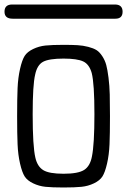

<svg xmlns="http://www.w3.org/2000/svg" viewBox="-20 -821 565 852"><path d="M0 -769Q0 -801 34 -801H492Q524 -800 524 -769Q524 -738 492 -738H36Q0 -738 0 -769ZM262 -622Q300 -622 324.5 -620.5Q349 -619 372 -613Q395 -607 408.5 -598.5Q422 -590 434 -571.5Q446 -553 451.5 -532.5Q457 -512 461.5 -476.5Q466 -441 467 -402Q468 -363 468 -305Q468 -227 466 -180.5Q464 -134 455 -95Q446 -56 434.5 -38Q423 -20 397 -7.5Q371 5 341.5 8Q312 11 262 11Q211 11 182 8Q153 5 127 -7.5Q101 -20 89.5 -38Q78 -56 69 -95Q60 -134 58 -180.5Q56 -227 56 -305Q56 -383 58 -429.5Q60 -476 69 -515.5Q78 -555 89.5 -573Q101 -591 127 -603.5Q153 -616 182 -619Q211 -622 262 -622ZM125 -314Q125 -172 137 -121Q146 -82 172 -66Q198 -50 262 -50Q327 -50 353.5 -67Q380 -84 388 -127Q399 -181 399 -314Q399 -450 387 -497Q376 -536 349 -548.5Q322 -561 262 -561Q198 -561 171.5 -547Q145 -533 136 -490Q125 -444 125 -314Z"/></svg>

Font: CMU Typewriter Text
Style: Regular
Weight: 500
Monospace: yes
Version: Version 0.7.0